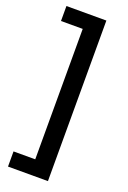

<svg xmlns="http://www.w3.org/2000/svg" viewBox="-164 -840 649 976"><g transform="rotate(20 160.0 -352.0)"><path d="M232.5 82H16.5V0H134V-705.5H16.5V-786.5H232.5Z"/></g></svg>

Font: Acari Sans
Style: Bold
Weight: 700
Designer: Alfredo Marco Pradil and Stefan Peev (font) & Cristiano Sobral (main changes)
Foundry: Alfredo Marco Pradil and Stefan Peev (font) & Cristiano Sobral (main changes)
Version: Version 1.063; ttfautohint (v1.8.3)